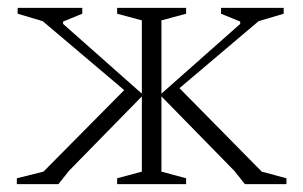

<svg xmlns="http://www.w3.org/2000/svg" viewBox="-20 -470 774 490"><path d="M129 0H23V-15L91 -32L297 -240L89 -416L25 -435V-450H190V-435L141 -415V-409L342 -231V-418L279 -435V-450H455V-435L392 -418V-231L593 -409V-415L544 -435V-450H704V-435L640 -416L438 -245L648 -32L711 -15V0H605L578 -34L392 -224V-32L455 -15V0H279V-15L342 -32V-224L156 -34Z"/></svg>

Font: Spectral ExtraLight
Style: Regular
Weight: 275
Designer: Jean-Baptiste Levee
Foundry: Production Type
Version: Version 2.001